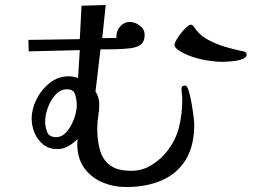

<svg xmlns="http://www.w3.org/2000/svg" viewBox="-20 -717 1040 770"><path d="M288 -296Q288 -316 281.5 -337.5Q275 -359 249 -359Q222 -359 202 -336.5Q182 -314 171.5 -284Q161 -254 161 -231Q161 -209 169 -188Q177 -167 205 -167Q225 -167 240 -181Q255 -195 266 -216Q277 -237 282.5 -258.5Q288 -280 288 -296ZM759 -218Q759 -132 725 -76.5Q691 -21 629.5 6Q568 33 486 33Q434 33 389 13.5Q344 -6 317 -44.5Q290 -83 290 -139Q290 -144 290.5 -149Q291 -154 291 -159Q275 -143 254 -131Q233 -119 210 -119Q177 -119 154 -137Q131 -155 119 -183Q107 -211 107 -241Q107 -280 126.5 -319Q146 -358 179.5 -384.5Q213 -411 255 -411Q276 -411 293 -404L300 -516L95 -511L94 -557L300 -560L307 -694L404 -697L390 -564L447 -565Q447 -567 447 -569Q447 -571 447 -572Q447 -594 462.5 -611.5Q478 -629 500 -629Q521 -629 540.5 -614.5Q560 -600 560 -577Q560 -548 542 -536.5Q524 -525 498 -523Q470 -520 441 -519.5Q412 -519 383 -519L363 -350Q378 -328 378 -298Q378 -274 374 -250Q370 -226 370 -202Q370 -153 381 -114.5Q392 -76 421.5 -54Q451 -32 507 -32Q552 -32 591 -57Q630 -82 655 -117Q687 -160 699 -211.5Q711 -263 711 -315Q711 -327 709.5 -338.5Q708 -350 708 -362Q708 -369 713 -371.5Q718 -374 723 -374Q730 -374 736.5 -353.5Q743 -333 748 -304.5Q753 -276 756 -251.5Q759 -227 759 -218ZM969 -497Q969 -488 956.5 -482Q944 -476 927 -473.5Q910 -471 894.5 -470Q879 -469 872 -469Q846 -469 811.5 -474.5Q777 -480 745 -491.5Q713 -503 691 -519Q687 -523 683.5 -527Q680 -531 680 -537Q680 -544 687.5 -557Q695 -570 706 -584Q717 -598 728 -608Q739 -618 746 -618Q752 -618 758.5 -608.5Q765 -599 769 -594Q788 -571 819 -555Q850 -539 884 -529Q918 -519 946 -513Q954 -512 961.5 -509.5Q969 -507 969 -497Z"/></svg>

Font: Kaisei Opti Medium
Style: Regular
Weight: 500
Designer: Font-Kai, 金井和夫
Foundry: KAZUO KANAI
Version: Version 5.003